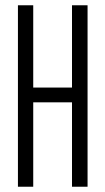

<svg xmlns="http://www.w3.org/2000/svg" viewBox="-20 -708 399 728"><path d="M48 0V-688H106V-376H253V-688H312V0H253V-320H106V0Z"/></svg>

Font: Saira UltraCondensed
Style: Regular
Weight: 400
Width: 1
Designer: Hector Gatti with collaboration of the Omnibus-Type team
Foundry: Omnibus-Type
Version: Version 1.101